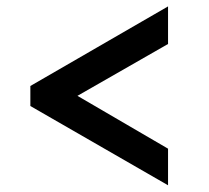

<svg xmlns="http://www.w3.org/2000/svg" viewBox="-20 -574 636 585"><path d="M492 -9.5 72.5 -251V-312L492 -554.5V-440L216 -282L492 -121Z"/></svg>

Font: Merriweather 24pt SemiCondensed Black
Style: Regular
Weight: 900
Width: 4
Designer: Eben Sorkin
Foundry: Eben Sorkin
Version: Version 2.100